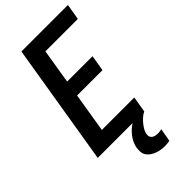

<svg xmlns="http://www.w3.org/2000/svg" viewBox="-293 -802 1092 1092"><g transform="rotate(-45 253.0 -256.0)"><path d="M11 0 132 -735H506L490 -639H229L195 -430H399L383 -334H179L140 -96H401L385 0ZM330 223Q313 223 297.5 220.5Q282 218 267 212.5Q252 207 239.5 198.5Q227 190 218 177.5Q209 165 207.5 149Q206 133 208 117Q213 87 231 59.5Q249 32 275 11.5Q301 -9 331 -22Q361 -35 391 -40L385 0Q370 7 357 18.5Q344 30 333 43.5Q322 57 313.5 71.5Q305 86 303 102Q301 112 304.5 121Q308 130 315.5 135Q323 140 332.5 142Q342 144 352 144Q359 144 366 143Q373 142 382 140L368 219Q358 221 348.5 222Q339 223 330 223Z"/></g></svg>

Font: Iosevka
Style: Bold Italic
Weight: 700
Italic angle: -9°
Monospace: yes
Designer: Belleve Invis
Foundry: Belleve Invis
Version: Version 32.5.0; ttfautohint (v1.8.4)